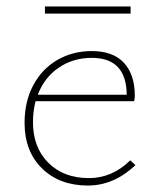

<svg xmlns="http://www.w3.org/2000/svg" viewBox="-20 -570 489 594"><path d="M399 -59Q332 4 252 4Q164 4 110 -49Q56 -102 56 -190Q56 -256 83 -306.5Q110 -357 157.5 -384.5Q205 -412 264 -412Q330 -412 363.5 -375.5Q397 -339 397 -275Q397 -263 395 -257H90Q82 -225 82 -192Q82 -114 129.5 -66.5Q177 -19 255 -19Q327 -19 383 -74ZM97 -277H372Q371 -391 264 -391Q206 -391 161.5 -360.5Q117 -330 97 -277ZM119 -550H384V-528H119Z"/></svg>

Font: Ysabeau Extralight
Style: Regular
Weight: 200
Designer: Christian Thalmann (Catharsis Fonts)
Version: Version 0.003